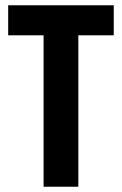

<svg xmlns="http://www.w3.org/2000/svg" viewBox="-20 -708 462 728"><path d="M145.2 0V-574.1H11V-688H411.3V-574.1H277V0Z"/></svg>

Font: Saira Thin Condensed
Style: Regular
Weight: 100
Width: 3
Version: Version 1.101